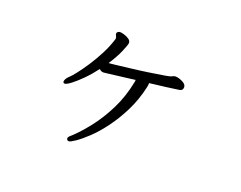

<svg xmlns="http://www.w3.org/2000/svg" viewBox="-98 -740 1195 954"><g transform="rotate(20 500.0 -262.5)"><path d="M612 -368Q612 -365 611.5 -361Q611 -357 610 -352Q594 -279 563.5 -218Q533 -157 497.5 -109.5Q462 -62 428 -30Q394 2 369 19Q344 36 336 36Q329 36 326 31Q324 29 324 25Q324 18 331 11.5Q338 5 343 1Q378 -32 417.5 -82Q457 -132 491.5 -200Q526 -268 543 -353Q544 -356 544 -364Q531 -362 505 -359Q479 -356 451.5 -352.5Q424 -349 403.5 -346.5Q383 -344 381 -344Q368 -344 358 -354Q331 -318 302 -289Q273 -260 250.5 -243Q228 -226 219 -226Q210 -226 210 -235Q210 -241 215 -249.5Q220 -258 230 -267Q239 -275 258 -299Q277 -323 300.5 -358.5Q324 -394 345.5 -435.5Q367 -477 380 -519Q380 -520 380.5 -521Q381 -522 381 -523Q381 -530 377.5 -536Q374 -542 374 -547Q374 -552 376 -554Q382 -561 392 -561Q398 -561 412 -557Q426 -553 438 -545Q450 -537 450 -525Q450 -516 434 -478.5Q418 -441 389 -397Q398 -397 430.5 -401Q463 -405 506.5 -410Q550 -415 593 -421.5Q636 -428 667 -433Q698 -438 704 -441Q708 -443 713.5 -445.5Q719 -448 724 -448Q741 -448 761.5 -438Q782 -428 783 -413Q783 -404 779 -398.5Q775 -393 760 -391Q735 -387 698.5 -382.5Q662 -378 612 -372Z"/></g></svg>

Font: QiushuiShotai
Style: Regular
Weight: 600
Designer: Fontworks Inc.
Foundry: Fontworks Inc.
Version: Version 1.250